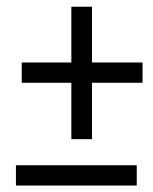

<svg xmlns="http://www.w3.org/2000/svg" viewBox="-20 -664 463 582"><path d="M28.3 -101.6V-163.1H394.5V-101.6ZM45.9 -413.1V-474.6H196.3V-643.6H258.8V-474.6H412.1V-413.1H258.8V-242.2H196.3V-413.1Z"/></svg>

Font: Post No Bills Colombo Medium
Style: Regular
Weight: 500
Designer: Kosala Senevirathne, Siva Puranthara, Lasantha Premarathna, Tharique Azeez
Foundry: Mooniak
Version: Version 1.220 ; ttfautohint (v1.6)